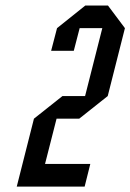

<svg xmlns="http://www.w3.org/2000/svg" viewBox="-20 -687 480 707"><path d="M145.8 -83.3H312.5L291.7 0H41.7L105 -250L210 -333.3H293.3L356.7 -583.3H273.3L251.7 -500H168.3L190 -583.3L294.2 -666.7H377.5L440 -583.3L376.7 -333.3L271.7 -250H188.3Z"/></svg>

Font: Yulong
Style: Italic
Weight: 400
Italic angle: -14.25°
Designer: GGBotNet
Foundry: f0n7.com
Version: 1.00